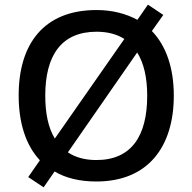

<svg xmlns="http://www.w3.org/2000/svg" viewBox="-20 -768 825 823"><path d="M725 -358C725 -475 693 -571 631 -635L680 -704L614 -748L569 -683C521 -709 462 -725 394 -725C167 -725 60 -579 60 -359C60 -242 90 -146 151 -81L101 -9L167 35L214 -33C261 -5 321 10 393 10C613 10 725 -137 725 -358ZM174 -358C174 -529 242 -632 394 -632C442 -632 482 -621 513 -601L215 -174C187 -220 174 -282 174 -358ZM611 -358C611 -187 545 -82 393 -82C343 -82 302 -94 271 -115L568 -543C597 -497 611 -434 611 -358Z"/></svg>

Font: Noto Sans Gujarati UI Medium
Style: Regular
Weight: 500
Designer: Jelle Bosma - Monotype Design Team, Universal Thirst
Foundry: Monotype Imaging Inc.
Version: Version 2.106